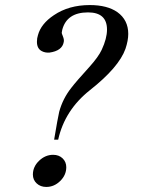

<svg xmlns="http://www.w3.org/2000/svg" viewBox="-20 -723 607 759"><path d="M476 -530Q450 -457 336 -367Q236 -288 210 -171H194Q208 -255 214 -281Q228 -333 262 -376Q282 -402 333 -458Q369 -498 382 -526Q403 -571 403 -606Q403 -674 328 -674Q244 -674 226 -605Q224 -595 224 -593Q224 -591 229 -578.5Q234 -566 232 -557Q226 -522 175 -515Q158 -514 145 -521Q126 -531 126 -558Q126 -572 130 -584Q142 -629 193 -663Q252 -703 335 -703Q404 -703 444 -675Q487 -644 487 -589Q487 -563 476 -530ZM163 16Q140 16 125 2Q110 -12 110 -33Q110 -64 134.5 -87.5Q159 -111 190 -111Q213 -111 227.5 -97Q242 -83 242 -62Q242 -31 218 -7.5Q194 16 163 16Z"/></svg>

Font: GFS Didot
Style: Italic
Weight: 400
Italic angle: -12°
Designer: Takis Katsoulidis and George D. Matthiopoulos
Foundry: George Matthiopoulos and Takis Katsoulidis
Version: Version 1.0